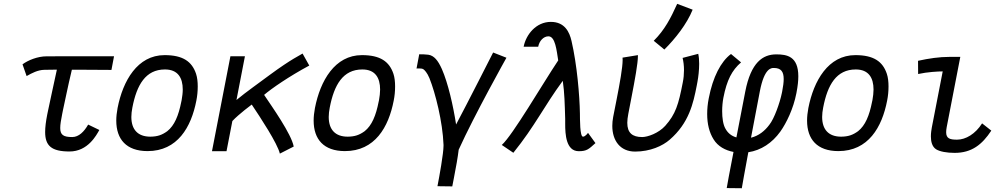

<svg xmlns="http://www.w3.org/2000/svg" viewBox="-20 -793 5219 1007"><path d="M370.1 -498 224.1 -497.6C177.2 -497.6 127 -477.1 98.1 -455.6L119.6 -394C147 -409.7 178.7 -426.3 212.9 -426.8C212.9 -426.8 268.6 -427.2 278.3 -427.7C256.8 -333.5 244.1 -265.6 232.4 -214.8L228 -193.8C220.7 -156.7 216.8 -126 216.8 -100.6C216.8 -28.3 250 1.5 344.7 1.5C440.9 1.5 485.8 -84 501 -111.3L442.4 -139.6C421.4 -102.5 393.1 -74.2 358.9 -74.2C312 -74.2 295.9 -85.9 295.9 -121.6C295.9 -139.6 299.8 -163.6 306.2 -195.3L310.1 -214.8C321.3 -263.7 333 -327.6 356.9 -427.2H416L564.5 -426.3L578.1 -498H569.3H497.6H429.7Z M752.9 -0.5H753.9C911.1 -0.5 982.9 -126 1009.8 -265.1C1014.6 -289.1 1017.1 -314.5 1017.1 -339.4C1017.1 -363.8 1014.6 -386.7 1008.3 -405.8C986.8 -470.2 939.5 -503.9 843.3 -503.9C700.7 -503.9 624.5 -369.1 596.7 -226.6C592.3 -203.1 589.8 -181.2 589.8 -160.6C589.8 -62 643.1 -1 752.9 -0.5ZM857.4 -105C829.1 -84.5 805.7 -76.7 768.6 -76.2C702.1 -76.2 668.9 -114.3 668.9 -179.7C668.9 -194.8 670.9 -211.4 674.3 -229C697.3 -348.1 743.7 -428.7 845.2 -428.7C912.6 -428.7 938.5 -385.3 938.5 -323.2C938.5 -306.2 936 -287.1 932.6 -267.6C932.1 -264.6 931.2 -261.7 930.7 -258.8C916.5 -186.5 895 -134.8 857.4 -105Z M1365.2 -295.4C1403.8 -328.6 1496.6 -392.6 1602.1 -449.2L1566.9 -512.2C1553.7 -502.9 1512.7 -486.8 1394.5 -399.9C1333.5 -354 1274.4 -313.5 1220.2 -268.6L1264.6 -498H1188.5L1091.8 0H1168L1198.7 -158.2C1232.9 -194.8 1300.3 -244.6 1300.3 -244.6C1345.2 -177.7 1435.5 -40.5 1447.8 12.7L1520.5 -24.4C1508.3 -90.3 1406.7 -233.4 1365.2 -295.4Z M1788.1 -0.5H1789.1C1946.3 -0.5 2018.1 -126 2044.9 -265.1C2049.8 -289.1 2052.2 -314.5 2052.2 -339.4C2052.2 -363.8 2049.8 -386.7 2043.5 -405.8C2022 -470.2 1974.6 -503.9 1878.4 -503.9C1735.8 -503.9 1659.7 -369.1 1631.8 -226.6C1627.4 -203.1 1625 -181.2 1625 -160.6C1625 -62 1678.2 -1 1788.1 -0.5ZM1892.6 -105C1864.3 -84.5 1840.8 -76.7 1803.7 -76.2C1737.3 -76.2 1704.1 -114.3 1704.1 -179.7C1704.1 -194.8 1706.1 -211.4 1709.5 -229C1732.4 -348.1 1778.8 -428.7 1880.4 -428.7C1947.8 -428.7 1973.6 -385.3 1973.6 -323.2C1973.6 -306.2 1971.2 -287.1 1967.8 -267.6C1967.3 -264.6 1966.3 -261.7 1965.8 -258.8C1951.7 -186.5 1930.2 -134.8 1892.6 -105Z M2274.4 183.6 2352.1 184.6C2355 170.4 2357.4 155.8 2360.4 141.6C2371.6 85 2380.9 32.2 2385.7 -7.8C2467.8 -189.5 2636.2 -490.2 2636.2 -490.2L2566.4 -517.6C2566.4 -517.6 2428.7 -246.1 2372.1 -140.1C2356.9 -238.3 2330.1 -356.9 2297.4 -431.2C2276.9 -476.6 2256.8 -501 2227.1 -505.9C2213.9 -507.8 2194.8 -508.3 2178.7 -508.3L2164.6 -433.6C2167 -433.6 2169.4 -434.1 2171.9 -434.1C2184.1 -434.1 2194.3 -434.1 2200.7 -429.7C2206.1 -426.3 2220.7 -411.6 2232.4 -382.8C2263.2 -306.2 2301.8 -153.8 2306.2 -33.2V-29.3C2306.2 12.7 2284.2 132.8 2274.4 183.6Z M2672.4 8.3C2786.6 -133.3 2832.5 -234.4 2931.6 -369.1C2940.9 -305.7 2941.9 -247.6 2944.3 -169.9V-162.6V-143.1C2944.3 -89.8 2948.2 0 3015.6 0C3057.6 0 3067.9 -10.7 3103 -42.5L3064 -96.2C3064 -96.2 3050.3 -76.2 3037.6 -76.2C3021 -76.2 3022 -167 3021.5 -199.2C3020 -291 3006.3 -454.6 2977.5 -578.1C2966.8 -625 2941.9 -678.2 2869.1 -678.2C2791.5 -678.2 2738.8 -611.3 2726.6 -548.8V-547.9H2802.7C2808.6 -579.1 2831.1 -602.5 2856.4 -602.5C2892.6 -602.5 2899.4 -527.8 2907.7 -476.1C2825.7 -353.5 2668.9 -83.5 2611.8 -32.7Z M3408.7 -579.1 3464.4 -533.2C3521.5 -589.8 3582.5 -667 3612.8 -742.2L3531.7 -772.9C3498 -698.2 3466.3 -636.2 3408.7 -579.1ZM3195.8 -178.7C3192.9 -163.1 3191.4 -147.5 3191.4 -132.8C3191.4 -56.6 3231.9 2 3311 2C3390.6 2 3455.1 -27.8 3492.2 -60.1C3593.8 -147.9 3616.2 -251 3634.3 -344.2C3635.3 -350.1 3636.7 -356.4 3637.7 -362.3C3638.2 -364.3 3638.2 -366.2 3638.7 -368.2C3642.6 -388.7 3647 -424.8 3647 -458.5C3647 -477.5 3645.5 -496.1 3642.1 -510.7L3560.1 -489.3C3564.5 -471.2 3567.4 -449.2 3567.4 -425.3C3567.4 -404.3 3565.4 -381.3 3561 -360.4C3538.6 -244.1 3523.4 -194.3 3469.2 -133.3C3434.1 -94.2 3376.5 -74.2 3348.1 -74.2C3296.4 -74.2 3270 -96.2 3270 -148.9C3270 -162.6 3272 -178.2 3275.4 -196.3C3280.8 -224.1 3286.1 -252.4 3291.5 -279.8C3310.1 -375.5 3325.7 -460.9 3325.7 -499V-503.9L3245.1 -490.7C3245.6 -487.3 3245.6 -483.4 3245.6 -478.5C3245.6 -439.5 3231 -356.9 3213.4 -268.1C3207.5 -238.8 3201.7 -208 3195.8 -178.7Z M3918.9 -70.8C3935.1 -155.3 3951.7 -245.1 3965.3 -314.5C3988.8 -436 4024.9 -436.5 4038.1 -436.5H4038.6C4076.2 -436.5 4090.3 -417.5 4090.3 -378.4C4090.3 -360.8 4087.4 -339.4 4082.5 -314L4080.6 -304.7C4069.8 -252.4 4040.5 -169.9 4015.1 -138.7C3991.2 -106.4 3959.5 -80.6 3918.9 -70.8ZM3904.8 5.4C3971.2 -4.4 4029.8 -43 4072.8 -103C4105 -148.4 4141.1 -223.1 4156.7 -303.2L4157.7 -308.6C4164.1 -341.8 4167 -369.6 4167 -392.6C4167 -498 4106.9 -507.8 4051.3 -507.8C3981 -507.8 3918.5 -466.3 3888.7 -312.5L3842.3 -72.3C3814.9 -80.1 3796.9 -96.2 3784.7 -118.2C3772.5 -139.2 3767.6 -174.3 3767.6 -210C3767.6 -234.4 3770 -259.3 3773.9 -279.8C3792 -373.5 3819.3 -424.8 3866.7 -465.8L3814 -509.8C3760.7 -470.2 3718.8 -389.2 3697.3 -277.8C3691.4 -248.5 3689 -220.7 3689 -194.8C3689 -142.6 3700.2 -97.7 3722.7 -62C3745.1 -25.4 3783.7 -4.4 3827.1 3.9C3808.1 103 3792.5 183.1 3791.5 193.4L3870.6 194.3C3872.1 184.1 3886.2 105 3904.8 5.4Z M4376 -0.5H4377C4534.2 -0.5 4606 -126 4632.8 -265.1C4637.7 -289.1 4640.1 -314.5 4640.1 -339.4C4640.1 -363.8 4637.7 -386.7 4631.3 -405.8C4609.9 -470.2 4562.5 -503.9 4466.3 -503.9C4323.7 -503.9 4247.6 -369.1 4219.7 -226.6C4215.3 -203.1 4212.9 -181.2 4212.9 -160.6C4212.9 -62 4266.1 -1 4376 -0.5ZM4480.5 -105C4452.1 -84.5 4428.7 -76.7 4391.6 -76.2C4325.2 -76.2 4292 -114.3 4292 -179.7C4292 -194.8 4293.9 -211.4 4297.4 -229C4320.3 -348.1 4366.7 -428.7 4468.3 -428.7C4535.6 -428.7 4561.5 -385.3 4561.5 -323.2C4561.5 -306.2 4559.1 -287.1 4555.7 -267.6C4555.2 -264.6 4554.2 -261.7 4553.7 -258.8C4539.6 -186.5 4518.1 -134.8 4480.5 -105Z M4958 -494.6C4907.2 -494.6 4852.1 -486.8 4794.9 -474.1L4795.4 -404.8C4843.8 -415.5 4900.4 -418.5 4924.3 -418.5L4867.2 -124.5C4865.2 -112.8 4862.3 -95.7 4862.3 -77.6C4862.3 -51.3 4868.2 -23.4 4890.1 -9.8C4909.2 2 4945.3 8.8 4986.8 8.8C5076.7 8.8 5130.9 -34.7 5179.2 -107.9L5130.9 -146C5095.7 -90.3 5044.9 -60.5 4999.5 -60.5C4962.9 -60.5 4942.4 -65.9 4942.4 -99.6C4942.4 -106.9 4943.4 -116.2 4945.3 -126.5C4945.3 -126.5 4990.7 -361.3 5016.6 -494.6Z"/></svg>

Font: Fantasque Sans Mono
Style: RegItalic
Weight: 400
Italic angle: -11°
Monospace: yes
Designer: Jany Belluz
Version: Version 1.6.3